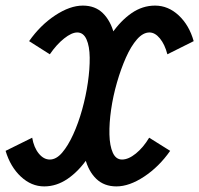

<svg xmlns="http://www.w3.org/2000/svg" viewBox="-56 -652 712 686"><path d="M636 -505 542 -458Q533 -493 515.5 -514.5Q498 -536 478 -536Q455 -536 433.5 -511.5Q412 -487 394 -446.5Q376 -406 362 -357.5Q348 -309 341 -260.5Q334 -212 335 -171.5Q336 -131 347 -106.5Q358 -82 380 -82Q403 -82 429.5 -103.5Q456 -125 477 -160L552 -113Q512 -56 459 -21Q406 14 360 14Q316 14 288 -13Q260 -40 248 -86.5Q236 -133 237 -190.5Q238 -248 251 -309Q264 -370 287.5 -427.5Q311 -485 343 -531.5Q375 -578 414 -605Q453 -632 498 -632Q545 -632 582.5 -597Q620 -562 636 -505ZM48 -505Q88 -562 141 -597Q194 -632 240 -632Q284 -632 311.5 -605Q339 -578 351.5 -531.5Q364 -485 362.5 -427.5Q361 -370 348 -309Q335 -248 312 -190.5Q289 -133 257 -86.5Q225 -40 185.5 -13Q146 14 102 14Q56 14 18.5 -21Q-19 -56 -36 -113L59 -160Q65 -125 82.5 -103.5Q100 -82 122 -82Q145 -82 166 -106.5Q187 -131 205.5 -171.5Q224 -212 237.5 -260.5Q251 -309 258 -357.5Q265 -406 264.5 -446.5Q264 -487 253 -511.5Q242 -536 220 -536Q200 -536 173 -514.5Q146 -493 122 -458Z"/></svg>

Font: Victor Mono Thin
Style: Italic
Weight: 100
Italic angle: -12°
Monospace: yes
Designer: Rune Bjørnerås
Version: Version 1.561;gftools[0.9.30]